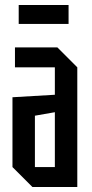

<svg xmlns="http://www.w3.org/2000/svg" viewBox="-20 -750 370 770"><path d="M30 -80V-360L200 -370V-480H40V-560H210L290 -480V0H110ZM120 -286V-80H200V-300ZM55 -654V-730H255V-654Z"/></svg>

Font: Tektur Condensed
Style: Regular
Weight: 400
Width: 3
Designer: Adam Jagosz
Foundry: Adam Jagosz
Version: Version 1.005;gftools[0.9.30]